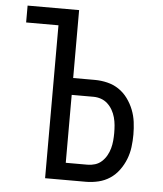

<svg xmlns="http://www.w3.org/2000/svg" viewBox="-53 -781 705 828"><g transform="rotate(5 300.0 -367.5)"><path d="M173 0V-662H33V-735H256V-441H350Q377 -441 404 -434.5Q431 -428 453.5 -413Q476 -398 492.5 -375.5Q509 -353 519 -327.5Q529 -302 532.5 -275Q536 -248 536 -221Q536 -193 532.5 -166Q529 -139 519 -113.5Q509 -88 492.5 -65.5Q476 -43 453.5 -28Q431 -13 404 -6.5Q377 0 350 0ZM256 -74H350Q367 -74 383 -79Q399 -84 411.5 -95.5Q424 -107 432.5 -122Q441 -137 445.5 -153.5Q450 -170 451.5 -187Q453 -204 453 -220Q453 -237 451.5 -254Q450 -271 445.5 -287.5Q441 -304 432.5 -319Q424 -334 411.5 -345.5Q399 -357 383 -362.5Q367 -368 350 -368H256Z"/></g></svg>

Font: Iosevka Curly Extended
Style: Regular
Weight: 400
Width: 7
Monospace: yes
Designer: Belleve Invis
Foundry: Belleve Invis
Version: Version 11.1.0; ttfautohint (v1.8.3)